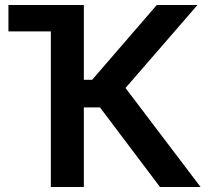

<svg xmlns="http://www.w3.org/2000/svg" viewBox="-20 -747 854 767"><path d="M619.1 0 379.4 -317.9H314.9V0H183.1V-621.6H13.7V-727.1H314.9V-428.2H348.1L606.4 -727.1H769L481.4 -395.5L781.2 0Z"/></svg>

Font: Interop SemBd
Style: Regular
Weight: 600
Designer: Rasmus Andersson, Google, Jang Haemin
Foundry: jhaemin
Version: Version 1.007